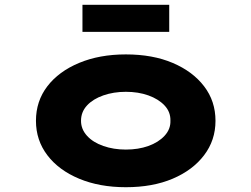

<svg xmlns="http://www.w3.org/2000/svg" viewBox="-20 -771 1049 801"><path d="M505 10Q395 10 310 -25.5Q225 -61 177.5 -123.5Q130 -186 130 -267Q130 -349 177.5 -411Q225 -473 310 -508.5Q395 -544 505 -544Q617 -544 700.5 -508.5Q784 -473 831.5 -411Q879 -349 879 -267Q879 -186 831.5 -123.5Q784 -61 700.5 -25.5Q617 10 505 10ZM505 -147Q557 -147 599 -162Q641 -177 666.5 -204.5Q692 -232 691 -267Q692 -304 666.5 -331Q641 -358 599 -373Q557 -388 505 -388Q454 -388 411 -373Q368 -358 343 -331Q318 -304 318 -267Q318 -232 343 -204.5Q368 -177 411 -162Q454 -147 505 -147ZM324 -638V-751H686V-638Z"/></svg>

Font: Lexend Zetta ExtraBold
Style: Regular
Weight: 800
Designer: Bonnie Shaver-Troup, Thomas Jockin
Foundry: Lexend
Version: Version 1.007